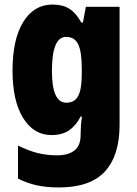

<svg xmlns="http://www.w3.org/2000/svg" viewBox="-20 -676 600 843"><path d="M211 -656Q255 -656 284.5 -637.5Q314 -619 337 -577H344L357 -646H505V-127Q505 6 441 76.5Q377 147 238 147Q184 147 141 137.5Q98 128 59 108V-37Q105 -14 145.5 -4Q186 6 231 6Q279 6 306.5 -15Q334 -36 334 -83V-90Q334 -105 335.5 -126Q337 -147 340 -164H334Q313 -124 283 -103.5Q253 -83 206 -83Q128 -83 81.5 -158Q35 -233 35 -366Q35 -503 82 -579.5Q129 -656 211 -656ZM270 -514Q208 -514 208 -364Q208 -225 271 -225Q308 -225 323.5 -255Q339 -285 339 -349V-376Q339 -448 323.5 -481Q308 -514 270 -514Z"/></svg>

Font: Noto Sans Kannada UI Condensed Black
Style: Regular
Weight: 900
Width: 3
Designer: Jelle Bosma - Monotype Design Team
Foundry: Monotype Imaging Inc.
Version: Version 2.005; ttfautohint (v1.8.4.7-5d5b)